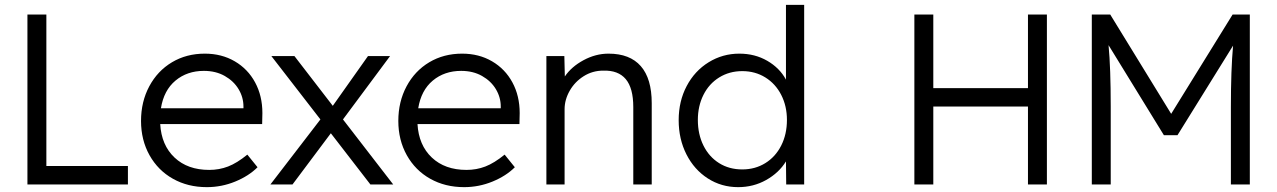

<svg xmlns="http://www.w3.org/2000/svg" viewBox="-20 -760 5261 791"><path d="M93 -700H171V-76H507V0H93Z M561 -262Q561 -341 595 -404.5Q629 -468 688.5 -503.5Q748 -539 824 -539Q893 -539 947 -507.5Q1001 -476 1031 -420.5Q1061 -365 1061 -294L1060 -249H640Q645 -162 699 -111Q753 -60 842 -60Q883 -60 919.5 -74Q956 -88 999 -123L1041 -71Q1005 -35 949 -12Q893 11 832 11Q754 11 692.5 -23.5Q631 -58 596 -120.5Q561 -183 561 -262ZM983 -314V-321Q983 -359 963 -392.5Q943 -426 906 -447Q869 -468 820 -468Q751 -468 703 -428Q655 -388 643 -314Z M1343 -211 1185 0H1094L1300 -268L1098 -529H1193L1351 -324L1496 -529H1587L1393 -268L1600 0H1506Z M1621 -262Q1621 -341 1655 -404.5Q1689 -468 1748.5 -503.5Q1808 -539 1884 -539Q1953 -539 2007 -507.5Q2061 -476 2091 -420.5Q2121 -365 2121 -294L2120 -249H1700Q1705 -162 1759 -111Q1813 -60 1902 -60Q1943 -60 1979.5 -74Q2016 -88 2059 -123L2101 -71Q2065 -35 2009 -12Q1953 11 1892 11Q1814 11 1752.5 -23.5Q1691 -58 1656 -120.5Q1621 -183 1621 -262ZM2043 -314V-321Q2043 -359 2023 -392.5Q2003 -426 1966 -447Q1929 -468 1880 -468Q1811 -468 1763 -428Q1715 -388 1703 -314Z M2231 -529H2305L2307 -445Q2334 -485 2384 -512Q2434 -539 2487 -539Q2575 -539 2620 -487.5Q2665 -436 2665 -335V0H2589V-319Q2589 -397 2558 -434Q2527 -471 2465 -469Q2421 -469 2384.5 -446Q2348 -423 2327 -386Q2306 -349 2306 -310V0H2231Z M2776 -265Q2776 -343 2809 -405.5Q2842 -468 2899.5 -503.5Q2957 -539 3026 -539Q3090 -539 3141 -509.5Q3192 -480 3218 -432V-740H3293V0H3219L3218 -95Q3189 -48 3136.5 -18.5Q3084 11 3021 11Q2952 11 2896 -25Q2840 -61 2808 -124Q2776 -187 2776 -265ZM3222 -266Q3222 -323 3198.5 -369Q3175 -415 3133 -441Q3091 -467 3038 -467Q2985 -467 2943 -441Q2901 -415 2878 -369Q2855 -323 2855 -266Q2855 -207 2878 -160.5Q2901 -114 2942.5 -88Q2984 -62 3038 -62Q3091 -62 3133 -88Q3175 -114 3198.5 -160.5Q3222 -207 3222 -266Z M4215 -321H3825V0H3747V-700H3825V-397H4215V-700H4293V0H4215Z M4478 -700H4554L4805 -291L5058 -700H5129V0H5051V-320Q5051 -473 5060 -572L4831 -203H4775L4547 -574Q4556 -480 4556 -320V0H4478Z"/></svg>

Font: Lexend HM
Style: Regular
Weight: 400
Designer: Bonnie Shaver-Troup, Thomas Jockin, Octavio Pardo
Foundry: Lexend
Version: Version 1.091